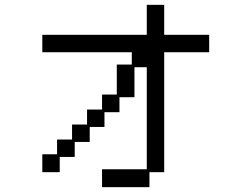

<svg xmlns="http://www.w3.org/2000/svg" viewBox="-20 -684 1040 794"><path d="M155 -46H216V-107H278V-169H340V-231H402V-293H463V-417H525V-468H155V-540H587V-664H659V-540H845V-468H659V28H598V90H402V16H587V-406H536V-282H474V-220H412V-159H351V-97H289V-35H227V28H155Z"/></svg>

Font: DotGothic16
Style: Regular
Weight: 400
Designer: Fontworks Inc.
Foundry: Fontworks Inc.
Version: Version 1.100